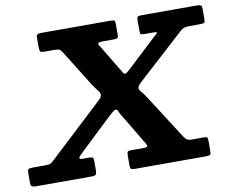

<svg xmlns="http://www.w3.org/2000/svg" viewBox="-156 -854 1161 959"><g transform="rotate(-10 425.0 -375.0)"><path d="M159 -655Q179.5 -655 186 -651Q192.5 -647 200 -635.5L313.5 -453Q328 -431 339 -418Q350 -405 350 -394Q350 -384.5 340.2 -374.5Q330.5 -364.5 313.5 -349L62 -114.5Q51 -104 43.2 -99.5Q35.5 -95 13 -95H-50Q-67 -95 -71 -90.2Q-75 -85.5 -75 -70V-23Q-75 -7 -68.5 -3.5Q-62 0 -47 0H233.5Q250.5 0 255.2 -5Q260 -10 260 -27.5V-74.5Q260 -89 255.2 -92Q250.5 -95 236.5 -95H206Q192 -95 189.8 -98.8Q187.5 -102.5 192.5 -108.8Q197.5 -115 204.5 -121.5L370.5 -279Q384.5 -291.5 394.5 -299.8Q404.5 -308 410.5 -308Q417 -308 421 -297.8Q425 -287.5 435.5 -271L525 -121.5Q533.5 -109 533.5 -102Q533.5 -95 513.5 -95H453.5Q438.5 -95 434 -91.8Q429.5 -88.5 429.5 -73.5V-20Q429.5 -6 434.8 -3Q440 0 453.5 0H812.5Q830 0 834.8 -3.8Q839.5 -7.5 839.5 -25.5V-72.5Q839.5 -86 837 -90.5Q834.5 -95 821 -95H760.5Q740.5 -95 733 -101Q725.5 -107 718 -118.5L573 -344.5Q560.5 -363.5 550.8 -374Q541 -384.5 541 -393.5Q541 -403 551.5 -413.8Q562 -424.5 579 -439.5L796.5 -637.5Q807.5 -647.5 816.2 -651.2Q825 -655 847.5 -655H899Q916.5 -655 920.8 -659Q925 -663 925 -680V-724.5Q925 -742 919.8 -746Q914.5 -750 898 -750H620Q603.5 -750 599.2 -746Q595 -742 595 -725.5V-677Q595 -661.5 598.5 -658.2Q602 -655 617.5 -655H658Q675.5 -655 678.5 -652.8Q681.5 -650.5 676.5 -646Q671.5 -641.5 664.5 -635.5L527.5 -507.5Q513 -494.5 503.8 -485.8Q494.5 -477 487.5 -477Q480 -477 476.8 -484.8Q473.5 -492.5 464.5 -505.5L387.5 -633.5Q378 -646.5 382.5 -650.8Q387 -655 407.5 -655H462Q478 -655 481.5 -659.8Q485 -664.5 485 -680V-728Q485 -743 480.8 -746.5Q476.5 -750 462 -750H110Q97 -750 91 -746.5Q85 -743 85 -729V-682Q85 -664.5 89.2 -659.8Q93.5 -655 111 -655Z"/></g></svg>

Font: Besley
Style: Bold Italic
Weight: 700
Italic angle: -13°
Designer: Owen Earl
Foundry: indestructible type*
Version: Version 2.001